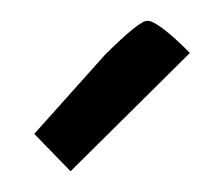

<svg xmlns="http://www.w3.org/2000/svg" viewBox="-20 -752 213 185"><path d="M81 -699Q114 -732 122 -732Q132 -732 163 -701L48 -587L13 -623Z"/></svg>

Font: Economica
Style: Regular
Weight: 400
Designer: Vicente Lamonaca
Foundry: Vicente Lamonaca
Version: Version 1.101